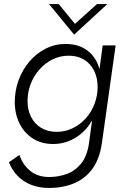

<svg xmlns="http://www.w3.org/2000/svg" viewBox="-20 -717 634 948"><path d="M222 211Q172 211 132.5 195Q93 179 66 150.5Q39 122 24 84L76 48Q92 96 129 126.5Q166 157 223 157Q268 157 309.5 142Q351 127 381 90Q411 53 420 -14L439 -155L447 -147Q416 -79 361.5 -42.5Q307 -6 242 -6Q185 -6 142.5 -33Q100 -60 76.5 -107Q53 -154 53 -213Q53 -270 72 -321.5Q91 -373 125 -413Q159 -453 205 -476.5Q251 -500 304 -500Q375 -500 419.5 -461Q464 -422 475 -358L468 -352L487 -493H551L483 -10Q472 67 437 115.5Q402 164 347 187.5Q292 211 222 211ZM260 -66Q302 -66 339 -84Q376 -102 403.5 -132.5Q431 -163 446.5 -203.5Q462 -244 462 -288Q462 -333 444.5 -368Q427 -403 395 -422.5Q363 -442 320 -442Q276 -442 239 -423.5Q202 -405 174 -373Q146 -341 131 -301Q116 -261 116 -218Q116 -174 133.5 -139.5Q151 -105 183.5 -85.5Q216 -66 260 -66ZM346 -546 222 -697H270L350 -599L459 -697H510Z"/></svg>

Font: Hanken Grotesk Light
Style: Italic
Weight: 300
Italic angle: -8°
Designer: Alfredo Marco Pradil
Foundry: Hanken Design Co.
Version: Version 3.013